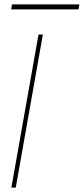

<svg xmlns="http://www.w3.org/2000/svg" viewBox="-20 -858 383 878"><path d="M32 0 156 -700H176L52 0ZM31 -815 35 -838H343L339 -815Z"/></svg>

Font: DM Sans 9pt Thin
Style: Italic
Weight: 250
Italic angle: -10°
Version: Version 4.004;gftools[0.9.30]